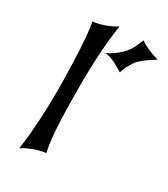

<svg xmlns="http://www.w3.org/2000/svg" viewBox="-183 -824 798 910"><g transform="rotate(30 216.0 -369.0)"><path d="M73.2 0Q94.2 -146.5 94.2 -328.1Q94.2 -355 93.8 -380.9Q89.8 -594.7 76.2 -677.7L73.2 -694.3Q132.8 -701.2 192.9 -735.8L196.3 -737.8Q174.3 -599.1 174.3 -401.9Q174.3 -393.6 174.3 -384.8Q174.3 -150.4 192.4 -62.5L196.3 -44.9Q163.1 -41 136.7 -31.2Q94.2 -15.6 73.2 0ZM202.1 -596.2Q221.2 -604 239.3 -617.2Q264.6 -635.7 282.7 -655.3Q287.1 -660.2 298.3 -675.8Q307.1 -688 328.1 -738.3Q365.7 -710.4 431.6 -692.4L398.9 -671.4Q374.5 -655.3 351.1 -633.3Q345.7 -628.4 338.4 -617.2Q317.4 -585.4 309.1 -559.1Q306.6 -551.3 306.6 -550.8L263.2 -575.2Q237.3 -590.3 202.1 -596.2Z"/></g></svg>

Font: MedievalSharp
Style: Regular
Weight: 500
Version: Version 1.0